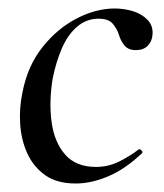

<svg xmlns="http://www.w3.org/2000/svg" viewBox="-20 -419 386 452"><path d="M158 13Q114 13 86.5 -6.5Q59 -26 44.5 -57.5Q30 -89 27.5 -127Q25 -165 33 -202Q45 -264 80 -308Q115 -352 160.5 -375.5Q206 -399 250 -399Q274 -399 295 -392Q316 -385 328.5 -371Q341 -357 339 -337Q338 -322 328 -311.5Q318 -301 300 -301Q282 -301 273 -312Q264 -323 260 -337Q256 -350 246 -362.5Q236 -375 212 -375Q184 -375 162 -356.5Q140 -338 126 -306Q112 -274 104 -234Q95 -179 101.5 -131.5Q108 -84 133.5 -55Q159 -26 206 -26Q235 -26 261 -39Q287 -52 306 -67Q309 -69 313 -65Q317 -61 314 -58Q275 -21 235 -4Q195 13 158 13Z"/></svg>

Font: Cormorant Garamond Light Medium
Style: Italic
Weight: 500
Italic angle: -10°
Version: Version 4.001